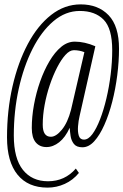

<svg xmlns="http://www.w3.org/2000/svg" viewBox="-20 -733 563 876"><path d="M197 123Q108 123 60 64Q12 5 12 -106Q12 -229 37 -338.5Q62 -448 107 -532.5Q152 -617 213.5 -665Q275 -713 348 -713Q428 -713 475.5 -663.5Q523 -614 523 -511Q523 -453 515 -390Q507 -327 492 -268.5Q477 -210 456 -163Q435 -116 410 -88.5Q385 -61 356 -61Q329 -61 317 -76.5Q305 -92 302 -113Q299 -134 298 -150Q278 -106 250 -84Q222 -62 192 -62Q161 -62 143 -83.5Q125 -105 125 -149Q125 -200 135 -255Q145 -310 163 -361Q181 -412 205.5 -453.5Q230 -495 259 -519Q288 -543 321 -543Q366 -543 415 -522L343 -203Q338 -182 336 -157Q334 -132 339.5 -114Q345 -96 363 -96Q383 -96 401.5 -121Q420 -146 436.5 -188.5Q453 -231 465.5 -284Q478 -337 485 -394Q492 -451 492 -504Q492 -603 453 -643Q414 -683 344 -683Q279 -683 224 -636.5Q169 -590 128.5 -510Q88 -430 65.5 -328Q43 -226 43 -115Q43 -10 84.5 42Q126 94 199 94Q276 94 326 36L340 56Q313 89 275.5 106Q238 123 197 123ZM212 -109Q236 -109 262.5 -141.5Q289 -174 304 -232L365 -495Q342 -504 317 -504Q298 -504 278.5 -482.5Q259 -461 240.5 -425Q222 -389 207 -344.5Q192 -300 183.5 -253.5Q175 -207 175 -164Q175 -109 212 -109Z"/></svg>

Font: Georama Condensed Light
Style: Italic
Weight: 300
Width: 3
Italic angle: -9°
Designer: Jean-Baptiste Levee
Foundry: Production Type
Version: Version 1.000